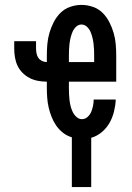

<svg xmlns="http://www.w3.org/2000/svg" viewBox="-20 -558 540 783"><path d="M273 205V2Q253 -4 237 -16.5Q221 -29 209.5 -45.5Q198 -62 190.5 -81Q183 -100 178.5 -119.5Q174 -139 172.5 -159.5Q171 -180 171 -200V-225H170Q152 -225 134 -228.5Q116 -232 100.5 -240Q85 -248 72 -261Q59 -274 51.5 -290Q44 -306 41 -324Q38 -342 38 -360V-390H127V-360Q127 -350 129 -340Q131 -330 136.5 -322Q142 -314 151 -309.5Q160 -305 170 -305H171V-330Q171 -354 173 -377.5Q175 -401 181.5 -423.5Q188 -446 199 -467.5Q210 -489 226.5 -505.5Q243 -522 266 -530Q289 -538 312 -538Q336 -538 359 -530Q382 -522 398.5 -505.5Q415 -489 426 -467.5Q437 -446 443.5 -423.5Q450 -401 452 -377.5Q454 -354 454 -330V-225H261V-200Q261 -187 261.5 -174.5Q262 -162 263.5 -149.5Q265 -137 268 -125Q271 -113 276.5 -101.5Q282 -90 292 -81Q302 -72 314 -72Q327 -72 337 -81Q347 -90 352 -102Q357 -114 359.5 -127Q362 -140 362 -152H452Q451 -128 445 -103.5Q439 -79 427 -57.5Q415 -36 395.5 -19.5Q376 -3 352 4V205ZM261 -305H364V-330Q364 -343 363.5 -355.5Q363 -368 361.5 -380Q360 -392 357 -404.5Q354 -417 349 -428.5Q344 -440 334.5 -449Q325 -458 312 -458Q300 -458 290.5 -449Q281 -440 276 -428.5Q271 -417 268 -404.5Q265 -392 263.5 -380Q262 -368 261.5 -355.5Q261 -343 261 -330Z"/></svg>

Font: Iosevka Slab Medium
Style: Regular
Weight: 500
Monospace: yes
Designer: Belleve Invis
Foundry: Belleve Invis
Version: Version 11.1.1; ttfautohint (v1.8.3)